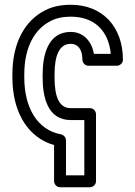

<svg xmlns="http://www.w3.org/2000/svg" viewBox="-20 -583 567 806"><path d="M445 -357H374C366 -407 332 -449 277 -449C180 -449 159 -350 159 -271V-257C159 -177 179 -79 277 -79H334V153H257V6C257 -7 246 -17 236 -19C137 -37 82 -131 82 -257V-271C82 -387 127 -462 193 -495C216 -507 244 -513 277 -513C378 -513 436 -452 445 -357ZM277 -563C238 -563 201 -556 170 -540C82 -496 32 -400 32 -271V-257C32 -222 36 -188 44 -156C66 -69 120 1 207 26V178C207 189 217 203 232 203H358C369 203 383 193 383 178V-104C383 -115 373 -129 358 -129H277C229 -129 209 -175 209 -257V-271C209 -352 230 -399 277 -399C306 -399 326 -377 326 -332C326 -321 336 -307 351 -307H471C482 -307 496 -317 496 -332C496 -472 409 -563 277 -563Z"/></svg>

Font: Asimov
Style: NarOu
Weight: 500
Designer: Google
Version: Version 2.000980; 2014